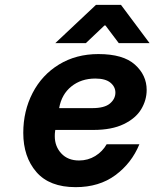

<svg xmlns="http://www.w3.org/2000/svg" viewBox="-20 -770 637 792"><path d="M76 -222Q76 -312 114.5 -386.5Q153 -461 223.5 -504Q294 -547 386 -547Q488 -547 536.5 -503.5Q585 -460 585 -399Q585 -357 562.5 -319.5Q540 -282 490.5 -258Q441 -234 365 -234H208L207 -226Q206 -220 206 -208Q206 -166 233 -137Q260 -108 306 -108Q343 -108 373 -126.5Q403 -145 420 -175H555Q523 -97 456 -47.5Q389 2 292 2Q184 2 130 -60.5Q76 -123 76 -222ZM361 -324Q411 -324 433.5 -343Q456 -362 456 -388Q456 -412 435.5 -429Q415 -446 373 -446Q315 -446 274.5 -413.5Q234 -381 224 -324ZM376 -750H479L597 -592H470L415 -665H411L334 -592H208Z"/></svg>

Font: Be Vietnam
Style: Bold Italic
Weight: 700
Italic angle: -9.66701°
Designer: Gabriel Lam
Foundry: TypeRant
Version: Version 3.000